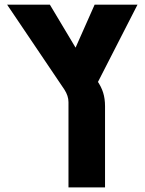

<svg xmlns="http://www.w3.org/2000/svg" viewBox="-20 -608 628 831"><path d="M276.4 203.1V-166Q276.4 -192.9 258.8 -220.2L10.7 -587.9H195.8L343.3 -341.3L399.4 -260.3Q418.5 -232.9 426.5 -206.8Q434.6 -180.7 434.6 -147.9V203.1ZM383.8 -213.9 282.2 -345.7 389.6 -587.9H575.2Z"/></svg>

Font: Heebo ExtraBold
Style: Regular
Weight: 800
Designer: Oded Ezer
Foundry: Ezer Type House
Version: Version 3.100